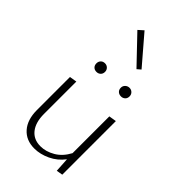

<svg xmlns="http://www.w3.org/2000/svg" viewBox="-262 -954 1041 1041"><g transform="rotate(45 258.0 -434.0)"><path d="M332 -710 311 -692 164 -846 193 -872ZM168 -528Q153 -528 144 -537Q135 -546 135 -561Q135 -575 144 -584.5Q153 -594 168 -594Q182 -594 191.5 -584.5Q201 -575 201 -561Q201 -546 191.5 -537Q182 -528 168 -528ZM322 -561Q322 -575 332 -584.5Q342 -594 356 -594Q370 -594 379.5 -584.5Q389 -575 389 -561Q389 -546 379.5 -537Q370 -528 356 -528Q341 -528 331.5 -537Q322 -546 322 -561ZM388 -407 431 -414V-3L395 3L390 -80Q359 -39 313.5 -17.5Q268 4 223 4Q160 4 123 -38Q86 -80 86 -154V-407L128 -414V-166Q128 -101 157 -64.5Q186 -28 238 -28Q280 -28 321 -52Q362 -76 388 -125Z"/></g></svg>

Font: EauTest Light
Style: Regular
Weight: 300
Designer: Christian Thalmann (Catharsis Fonts)
Version: Version 0.001;PS 000.001;hotconv 1.0.88;makeotf.lib2.5.64775